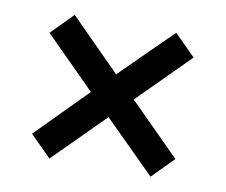

<svg xmlns="http://www.w3.org/2000/svg" viewBox="-57 -644 687 583"><g transform="rotate(10 286.0 -353.0)"><path d="M442 -575 507 -510 350 -353 506 -197 441 -131 284 -287 129 -132 64 -197 218 -353 63 -508 129 -575 284 -419Z"/></g></svg>

Font: Noto Sans Thai SemiBold
Style: Regular
Weight: 600
Version: Version 2.001